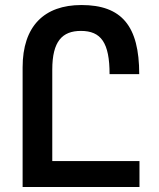

<svg xmlns="http://www.w3.org/2000/svg" viewBox="-20 -744 631 764"><path d="M70 0H535V-103H188V-467C188 -580 228 -621 302 -621C382 -621 416 -574 416 -449H534C534 -641 464 -724 304 -724C156 -724 70 -640 70 -476Z"/></svg>

Font: Noto Sans Armenian Condensed SemiBold
Style: Regular
Weight: 600
Width: 3
Designer: Monotype Design Team
Foundry: Monotype Imaging Inc.
Version: Version 2.008